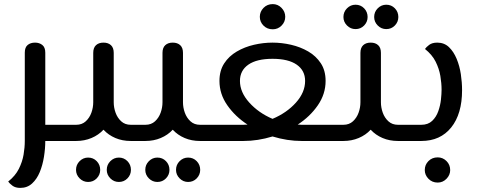

<svg xmlns="http://www.w3.org/2000/svg" viewBox="-20 -688 2340 937"><path d="M79 229Q55 229 40.5 218Q26 207 20 198Q55 170 72 136Q89 102 95 67Q101 32 101 0V-431Q101 -457 115 -468.5Q129 -480 151 -480Q172 -480 186.5 -468.5Q201 -457 201 -431V-79H320Q331 -79 335.5 -68.5Q340 -58 340 -40Q340 -22 335.5 -11Q331 0 320 0H201Q201 37 194.5 77.5Q188 118 174 152Q160 186 136.5 207.5Q113 229 79 229Z M320 0Q308 0 304 -11Q300 -22 300 -40Q300 -58 304 -68.5Q308 -79 320 -79H352Q380 -79 398.5 -96Q417 -113 426 -138Q435 -163 435 -189V-430Q435 -455 448.5 -467.5Q462 -480 485 -480Q508 -480 521.5 -467.5Q535 -455 535 -430V-189Q535 -163 544 -138Q553 -113 571.5 -96Q590 -79 618 -79H658Q670 -79 674 -68.5Q678 -58 678 -40Q678 -22 674 -11Q670 0 658 0H618Q577 0 543 -14.5Q509 -29 485 -55Q461 -29 426.5 -14.5Q392 0 352 0ZM560 200Q536 200 518.5 182.5Q501 165 501 141Q501 116 518.5 98.5Q536 81 560 81Q585 81 602 98.5Q619 116 619 141Q619 165 602 182.5Q585 200 560 200ZM410 200Q386 200 368.5 182.5Q351 165 351 141Q351 116 368.5 98.5Q386 81 410 81Q435 81 452 98.5Q469 116 469 141Q469 165 452 182.5Q435 200 410 200Z M658 0Q646 0 642 -11Q638 -22 638 -40Q638 -58 642 -68.5Q646 -79 658 -79H690Q718 -79 736.5 -96Q755 -113 764 -138Q773 -163 773 -189V-430Q773 -455 786.5 -467.5Q800 -480 823 -480Q846 -480 859.5 -467.5Q873 -455 873 -430V-189Q873 -163 882 -138Q891 -113 909.5 -96Q928 -79 956 -79H996Q1008 -79 1012 -68.5Q1016 -58 1016 -40Q1016 -22 1012 -11Q1008 0 996 0H956Q915 0 881 -14.5Q847 -29 823 -55Q799 -29 764.5 -14.5Q730 0 690 0ZM898 200Q874 200 856.5 182.5Q839 165 839 141Q839 116 856.5 98.5Q874 81 898 81Q923 81 940 98.5Q957 116 957 141Q957 165 940 182.5Q923 200 898 200ZM748 200Q724 200 706.5 182.5Q689 165 689 141Q689 116 706.5 98.5Q724 81 748 81Q773 81 790 98.5Q807 116 807 141Q807 165 790 182.5Q773 200 748 200Z M1151 -293Q1151 -238 1196.5 -187.5Q1242 -137 1310 -108Q1379 -137 1424 -187Q1469 -237 1469 -293Q1469 -344 1428 -372.5Q1387 -401 1310 -401Q1233 -401 1192 -372.5Q1151 -344 1151 -293ZM996 0Q984 0 980 -11Q976 -22 976 -40Q976 -58 980 -68.5Q984 -79 996 -79H1168Q1178 -79 1188 -80Q1128 -119 1089.5 -174Q1051 -229 1051 -293Q1051 -343 1074 -378.5Q1097 -414 1135.5 -436.5Q1174 -459 1219.5 -469.5Q1265 -480 1310 -480Q1355 -480 1400.5 -469.5Q1446 -459 1484 -437Q1522 -415 1545.5 -379.5Q1569 -344 1569 -293Q1569 -229 1531 -174Q1493 -119 1433 -80Q1443 -79 1452 -79H1624Q1636 -79 1640 -68.5Q1644 -58 1644 -40Q1644 -22 1640 -11Q1636 0 1624 0H1452Q1382 0 1310 -22Q1238 0 1168 0ZM1311 -545Q1284 -545 1266 -563Q1248 -581 1248 -606Q1248 -631 1266 -649.5Q1284 -668 1311 -668Q1336 -668 1354 -649.5Q1372 -631 1372 -606Q1372 -581 1354 -563Q1336 -545 1311 -545Z M1624 0Q1612 0 1608 -11Q1604 -22 1604 -40Q1604 -58 1608 -68.5Q1612 -79 1624 -79H1656Q1684 -79 1702.5 -96Q1721 -113 1730 -138Q1739 -163 1739 -189V-430Q1739 -455 1752.5 -467.5Q1766 -480 1789 -480Q1812 -480 1825.5 -467.5Q1839 -455 1839 -430V-189Q1839 -163 1848 -138Q1857 -113 1875.5 -96Q1894 -79 1922 -79H1962Q1974 -79 1978 -68.5Q1982 -58 1982 -40Q1982 -22 1978 -11Q1974 0 1962 0H1922Q1881 0 1847 -14.5Q1813 -29 1789 -55Q1765 -29 1730.5 -14.5Q1696 0 1656 0ZM1865 -546Q1841 -546 1823.5 -563.5Q1806 -581 1806 -605Q1806 -630 1823.5 -647.5Q1841 -665 1865 -665Q1890 -665 1907 -647.5Q1924 -630 1924 -605Q1924 -581 1907 -563.5Q1890 -546 1865 -546ZM1715 -546Q1691 -546 1673.5 -563.5Q1656 -581 1656 -605Q1656 -630 1673.5 -647.5Q1691 -665 1715 -665Q1740 -665 1757 -647.5Q1774 -630 1774 -605Q1774 -581 1757 -563.5Q1740 -546 1715 -546Z M1962 0Q1950 0 1946 -11Q1942 -22 1942 -40Q1942 -58 1946 -68.5Q1950 -79 1962 -79H2036Q2069 -79 2089 -98Q2109 -117 2119 -145.5Q2129 -174 2132 -202.5Q2135 -231 2135 -250Q2135 -282 2129 -317.5Q2123 -353 2106 -387Q2089 -421 2054 -449Q2060 -458 2074.5 -469Q2089 -480 2114 -480Q2148 -480 2171 -458Q2194 -436 2208.5 -401Q2223 -366 2229 -326Q2235 -286 2235 -248Q2235 -132 2182 -66Q2129 0 2036 0ZM2116 203Q2089 203 2071 184.5Q2053 166 2053 142Q2053 116 2071 98Q2089 80 2116 80Q2141 80 2159 98Q2177 116 2177 142Q2177 166 2159 184.5Q2141 203 2116 203Z"/></svg>

Font: El Messiri Medium
Style: Regular
Weight: 500
Designer: Mohamed Gaber
Foundry: Kief Type Foundry
Version: Version 2.020; ttfautohint (v1.8.3)